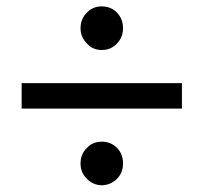

<svg xmlns="http://www.w3.org/2000/svg" viewBox="-20 -545 624 589"><path d="M46.4 -211.9V-290H538.1V-211.9ZM227.1 -458.5Q227.1 -486.8 246.6 -506.3Q264.6 -525.4 292 -525.4Q320.3 -525.4 338.9 -506.3Q357.4 -486.8 357.4 -458.5Q357.4 -430.7 338.9 -411.6Q320.8 -391.6 292 -391.6Q264.2 -391.6 246.6 -411.6Q227.1 -431.2 227.1 -458.5ZM227.1 -43.5Q227.1 -72.3 246.6 -91.3Q264.6 -110.4 292 -110.4Q320.3 -110.4 338.9 -91.3Q357.4 -72.8 357.4 -43.5Q357.4 -15.1 338.9 3.4Q320.3 22.5 292 23.4Q264.6 22.5 246.6 3.4Q227.1 -15.1 227.1 -43.5Z"/></svg>

Font: Alte DIN 1451 Mittelschrift
Style: Regular
Weight: 400
Designer: Peter Wiegel
Foundry: Peter Wiegel
Version: Version 1.002 September 20, 2019